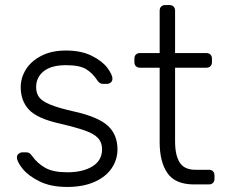

<svg xmlns="http://www.w3.org/2000/svg" viewBox="-20 -730 891 760"><path d="M62 -385Q62 -422 82.5 -455Q103 -488 143.5 -509Q184 -530 241 -530Q301 -530 342.5 -509.5Q384 -489 404.5 -462Q425 -435 425 -418Q425 -409 418.5 -403.5Q412 -398 403 -398H388Q374 -398 366 -411Q346 -441 320.5 -456.5Q295 -472 241 -472Q183 -472 153 -448Q123 -424 123 -385Q123 -361 135 -345Q147 -329 180 -315.5Q213 -302 276 -288Q369 -267 407 -232Q445 -197 445 -139Q445 -98 422 -64Q399 -30 354 -10Q309 10 246 10Q181 10 136.5 -12Q92 -34 69.5 -62Q47 -90 47 -107Q47 -116 54 -121.5Q61 -127 69 -127H84Q91 -127 95.5 -124.5Q100 -122 106 -114Q128 -83 159.5 -65.5Q191 -48 246 -48Q308 -48 346 -71.5Q384 -95 384 -139Q384 -166 368.5 -183Q353 -200 318.5 -212.5Q284 -225 216 -241Q127 -261 94.5 -296Q62 -331 62 -385Z M753 -58H807Q817 -58 823 -52Q829 -46 829 -36V-22Q829 -12 823 -6Q817 0 807 0H748Q674 0 643 -44.5Q612 -89 612 -167V-462H534Q524 -462 518 -468Q512 -474 512 -484V-498Q512 -508 518 -514Q524 -520 534 -520H612V-688Q612 -698 618 -704Q624 -710 634 -710H651Q661 -710 667 -704Q673 -698 673 -688V-520H797Q807 -520 813 -514Q819 -508 819 -498V-484Q819 -474 813 -468Q807 -462 797 -462H673V-171Q673 -115 691.5 -86.5Q710 -58 753 -58Z"/></svg>

Font: Rubik
Style: Regular
Weight: 300
Designer: Hubert & Fischer
Foundry: Hubert & Fischer
Version: Version 1.100